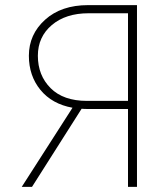

<svg xmlns="http://www.w3.org/2000/svg" viewBox="-20 -730 651 750"><path d="M64.9 0 263.2 -309.1Q183.1 -323.7 137.9 -378.9Q92.8 -434.1 92.8 -512.2Q92.8 -595.7 156 -652.8Q219.2 -710 324.2 -710H515.1V0H480V-304.2H326.2Q307.6 -304.2 298.8 -305.2L105 0ZM319.8 -335.9H480V-678.2H326.2Q236.8 -678.2 182.4 -632.1Q127.9 -585.9 127.9 -512.2Q127.9 -435.5 177.7 -385.7Q227.5 -335.9 319.8 -335.9Z"/></svg>

Font: Rawline ExtraLight
Style: Regular
Weight: 275
Designer: Matt McInerney, Pablo Impallari, Rodrigo Fuenzalida
Foundry: Matt McInerney, Pablo Impallari, Rodrigo Fuenzalida
Version: Version 4.020;PS 004.020;hotconv 1.0.88;makeotf.lib2.5.64775